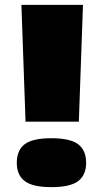

<svg xmlns="http://www.w3.org/2000/svg" viewBox="-20 -760 422 789"><path d="M85 -260 68 -740H321L304 -260ZM49 -91Q49 -142 81 -167Q113 -192 191 -192Q269 -192 301.5 -167Q334 -142 334 -91Q334 -41 301.5 -16Q269 9 191 9Q114 9 81.5 -16Q49 -41 49 -91Z"/></svg>

Font: Georama ExtraExtended ExtraBold
Style: Regular
Weight: 800
Width: 8
Designer: Jean-Baptiste Levee
Foundry: Production Type
Version: Version 1.000